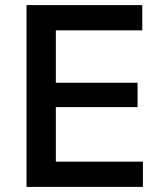

<svg xmlns="http://www.w3.org/2000/svg" viewBox="-20 -733 634 753"><path d="M84 0V-713H538V-614H199V-408.5H519.5V-313H199V-99H540.5V0Z"/></svg>

Font: Commissioner Medium
Style: Regular
Weight: 500
Designer: Kostas Bartsokas
Foundry: Kostas Bartsokas
Version: Version 1.000; ttfautohint (v1.8.3)